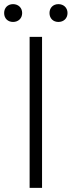

<svg xmlns="http://www.w3.org/2000/svg" viewBox="-37 -907 346 927"><path d="M106 0H166V-729H106ZM26 -801C51 -801 70 -818 70 -844C70 -870 51 -887 26 -887C1 -887 -17 -870 -17 -844C-17 -818 1 -801 26 -801ZM245 -801C270 -801 289 -818 289 -844C289 -870 270 -887 245 -887C220 -887 202 -870 202 -844C202 -818 220 -801 245 -801Z"/></svg>

Font: Noto Sans CJK JP Light
Style: Regular
Weight: 300
Designer: Ryoko NISHIZUKA (kana & ideographs); Paul D. Hunt (Latin, Greek & Cyrillic); Wenlong ZHANG (bopomofo); Sandoll Communica
Foundry: Adobe Systems Incorporated
Version: Version 1.004;PS 1.004;hotconv 1.0.82;makeotf.lib2.5.63406